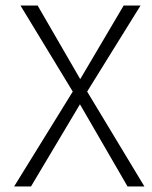

<svg xmlns="http://www.w3.org/2000/svg" viewBox="-20 -697 550 694"><path d="M427 -677 270 -411 116 -677H54L243 -366L31 -23H92L269 -320L441 -23H502L295 -366L488 -677Z"/></svg>

Font: SpinnyJost
Style: Regular
Weight: 300
Version: Version 3.710